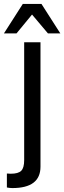

<svg xmlns="http://www.w3.org/2000/svg" viewBox="-33 -739 327 977"><path d="M83 -719H178L274 -569H211L130 -665L51 -569H-13ZM90 -524H173V109Q173 218 30 218Q17 218 2 215V144Q19 145 22 145Q60 145 75 130Q90 115 90 76Z"/></svg>

Font: ColatingCofangSans
Style: Regular
Weight: 400
Foundry: GNU
Version: Version 412.227;June 27, 2022;FontCreator 11.0.0.2412 32-bit